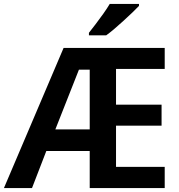

<svg xmlns="http://www.w3.org/2000/svg" viewBox="-22 -958 912 978"><path d="M817 0H435V-189H214L141 0H-2L302 -714H817V-607H569V-425H801V-318H569V-108H817ZM260 -299H435V-603H380ZM686 -928Q673 -914 652 -894Q631 -874 607 -852Q583 -830 560 -810.5Q537 -791 519 -778H431V-791Q446 -810 465.5 -835.5Q485 -861 504.5 -888.5Q524 -916 537 -938H686Z"/></svg>

Font: Noto Sans Display SemiBold
Style: Regular
Weight: 600
Designer: Monotype Design Team
Foundry: Monotype Imaging Inc.
Version: Version 2.003